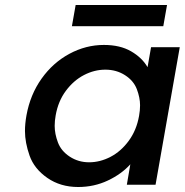

<svg xmlns="http://www.w3.org/2000/svg" viewBox="-20 -740 740 769"><path d="M649 -720 634 -635H268L283 -720ZM86 -278Q101 -361 146.5 -425Q192 -489 258 -524.5Q324 -560 396 -560Q461 -560 505 -534.5Q549 -509 571 -471L585 -551H700L603 0H488L502 -82Q467 -43 412 -17Q357 9 293 9Q222 9 169.5 -27.5Q117 -64 98.5 -116.5Q80 -169 80 -215Q80 -245 86 -278ZM537 -276Q541 -298 541 -318Q541 -349 528 -383Q515 -417 480.5 -439Q446 -461 402 -461Q358 -461 316.5 -439.5Q275 -418 244 -376.5Q213 -335 203 -278Q199 -256 199 -236Q199 -204 212 -169.5Q225 -135 259.5 -112.5Q294 -90 337 -90Q381 -90 423 -112Q465 -134 496 -176.5Q527 -219 537 -276Z"/></svg>

Font: Fz Poppins Med
Style: Italic
Weight: 500
Italic angle: -10°
Designer: Ninad Kale (Devanagari), Jonny Pinhorn (Latin)
Foundry: Indian Type Foundry
Version: Vit hóa bi Vntype.Com & FontZin.Com